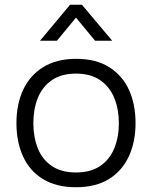

<svg xmlns="http://www.w3.org/2000/svg" viewBox="-20 -780 638 806"><path d="M299 6Q216 6 160 -28.5Q104 -63 76.5 -124Q49 -185 49 -263Q49 -342 77 -402.5Q105 -463 161 -498Q217 -533 300 -533Q383 -533 438.5 -498Q494 -463 521.5 -402.5Q549 -342 549 -263Q549 -185 521 -124Q493 -63 437.5 -28.5Q382 6 299 6ZM299 -56Q361 -56 401 -83.5Q441 -111 460 -158Q479 -205 479 -263Q479 -321 460 -368Q441 -415 401 -443Q361 -471 299 -471Q237 -471 197 -443Q157 -415 138.5 -368Q120 -321 120 -263Q120 -205 138.5 -158Q157 -111 197 -83.5Q237 -56 299 -56ZM148 -609 274 -760H324L451 -609H379L299 -706L219 -609Z"/></svg>

Font: Onest Light
Style: Regular
Weight: 300
Designer: Dmitri Voloshin, Andrey Kudryavtsev
Foundry: Dmitri Voloshin, Andrey Kudryavtsev
Version: Version 1.000;gftools[0.9.33]